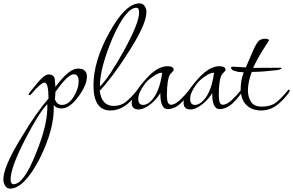

<svg xmlns="http://www.w3.org/2000/svg" viewBox="-149 -644 1740 1140"><path d="M-90 476Q-117 476 -128 436Q-129 434 -129 420Q-129 346 -22 172Q24 95 64.5 37.5Q105 -20 139 -59Q139 -154 115 -154Q106 -154 86 -137.5Q66 -121 40 -89Q32 -79 26 -79Q21 -79 21 -84Q21 -85 24 -90.5Q27 -96 36 -106Q52 -126 70.5 -148.5Q89 -171 107 -186.5Q125 -202 140 -202Q170 -202 176 -176L180 -128Q261 -237 313 -237Q367 -237 367 -189Q367 -139 317 -71Q265 0 216 0Q187 0 170 -20Q173 52 151.5 131.5Q130 211 86 299Q-6 476 -90 476ZM219 -21Q259 -21 290 -72Q318 -119 318 -160Q318 -203 289 -203Q254 -203 180 -98Q180 -83 177 -53Q191 -21 219 -21ZM-68 450Q-6 447 65 265Q137 91 132 -26Q80 28 -2 188Q-45 272 -65.5 330Q-86 388 -86 420Q-86 450 -68 450Z M507 12Q406 12 406 -137Q406 -283 502 -454Q596 -624 680 -624Q710 -624 720 -583V-570Q720 -498 609 -327Q562 -253 520.5 -198Q479 -143 443 -105Q455 -15 526 -15Q569 -15 599 -39.5Q629 -64 663 -106Q669 -112 671 -112Q674 -112 674 -107Q674 -100 667 -89Q624 -34 586 -11Q548 12 507 12ZM444 -130Q498 -183 585 -340Q677 -507 677 -570Q677 -598 661 -598Q599 -598 520 -420Q483 -332 463.5 -260Q444 -188 444 -130Z M674 6Q633 6 633 -34Q633 -72 688 -140Q738 -203 775 -227Q812 -251 844 -251Q882 -251 882 -229Q882 -224 872 -214.5Q862 -205 861 -203Q842 -172 842 -77Q842 -22 866 -22Q888 -22 917 -48Q946 -74 971 -106Q974 -109 976 -109Q980 -109 980 -104Q980 -102 978.5 -97Q977 -92 975 -89Q934 -34 904.5 -15Q875 4 847 4Q802 4 803 -92Q784 -58 748 -28Q706 6 674 6ZM701 -21Q718 -21 737 -35Q796 -82 814 -211Q811 -211 810 -212Q790 -212 757 -188Q729 -169 712 -147Q672 -95 672 -57Q672 -21 701 -21Z M982 6Q941 6 941 -34Q941 -72 996 -140Q1046 -203 1083 -227Q1120 -251 1152 -251Q1190 -251 1190 -229Q1190 -224 1180 -214.5Q1170 -205 1169 -203Q1150 -172 1150 -77Q1150 -22 1174 -22Q1196 -22 1225 -48Q1254 -74 1279 -106Q1282 -109 1284 -109Q1288 -109 1288 -104Q1288 -102 1286.5 -97Q1285 -92 1283 -89Q1242 -34 1212.5 -15Q1183 4 1155 4Q1110 4 1111 -92Q1092 -58 1056 -28Q1014 6 982 6ZM1009 -21Q1026 -21 1045 -35Q1104 -82 1122 -211Q1119 -211 1118 -212Q1098 -212 1065 -188Q1037 -169 1020 -147Q980 -95 980 -57Q980 -21 1009 -21Z M1403 12Q1345 12 1312.5 -22Q1280 -56 1280 -117Q1280 -167 1298 -215Q1268 -215 1251 -221Q1223 -227 1223 -242Q1223 -248 1232 -248Q1239 -248 1248.5 -247.5Q1258 -247 1271 -246Q1285 -245 1295 -244.5Q1305 -244 1311 -244L1346 -326Q1358 -355 1368 -373Q1378 -391 1384 -398Q1399 -414 1424 -414Q1448 -414 1448 -404L1413 -349Q1394 -319 1379.5 -292Q1365 -265 1354 -241Q1416 -241 1453 -241.5Q1490 -242 1503 -242H1511Q1523 -242 1523 -239Q1523 -233 1499 -228Q1456 -223 1418 -220Q1380 -217 1346 -217Q1336 -191 1329.5 -162.5Q1323 -134 1323 -108Q1323 -69 1341 -40Q1359 -11 1405 -11Q1460 -11 1492.5 -37.5Q1525 -64 1559 -106Q1564 -112 1568 -112Q1571 -112 1571 -107Q1571 -100 1563 -89Q1520 -34 1482.5 -11Q1445 12 1403 12Z"/></svg>

Font: Lavishly Yours
Style: Regular
Weight: 400
Designer: Robert E. Leuschke
Foundry: Robert E. Leuschke
Version: Version 1.010; ttfautohint (v1.8.3)